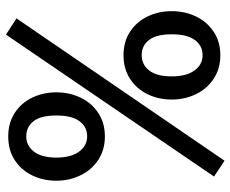

<svg xmlns="http://www.w3.org/2000/svg" viewBox="-86 -680 786 655"><g transform="rotate(-90 307.5 -352.0)"><path d="M33.3 -15.4 517.4 -725.1 572.8 -689.2 87.2 20.5ZM320.5 -553.3Q320.5 -508.7 302.6 -471Q284.6 -433.3 250.5 -410.5Q216.4 -387.7 170.3 -387.7Q124.1 -387.7 89.7 -410.5Q55.4 -433.3 37.2 -471.3Q19 -509.2 19 -553.3Q19 -598.5 37.2 -635.9Q55.4 -673.3 89.5 -695.4Q123.6 -717.4 170.3 -717.4Q216.4 -717.4 250.5 -695.1Q284.6 -672.8 302.6 -635.4Q320.5 -597.9 320.5 -553.3ZM97.9 -553.3Q97.9 -504.1 117.9 -476.2Q137.9 -448.2 170.3 -448.2Q202.6 -448.2 222.1 -474.4Q241.5 -500.5 241.5 -553.3Q241.5 -606.2 222.1 -631Q202.6 -655.9 170.3 -655.9Q138.5 -655.9 118.2 -629.7Q97.9 -603.6 97.9 -553.3ZM597.4 -159.5Q597.4 -114.9 579.5 -77.2Q561.5 -39.5 527.4 -16.7Q493.3 6.2 447.2 6.2Q401 6.2 366.7 -16.7Q332.3 -39.5 314.1 -77.4Q295.9 -115.4 295.9 -159.5Q295.9 -204.6 314.1 -242.1Q332.3 -279.5 366.4 -301.8Q400.5 -324.1 447.2 -324.1Q493.3 -324.1 527.4 -301.8Q561.5 -279.5 579.5 -241.8Q597.4 -204.1 597.4 -159.5ZM374.9 -159.5Q374.9 -110.3 394.9 -82.3Q414.9 -54.4 447.2 -54.4Q479.5 -54.4 499 -80.8Q518.5 -107.2 518.5 -159.5Q518.5 -212.3 499 -237.2Q479.5 -262.1 447.2 -262.1Q414.9 -262.1 394.9 -236.4Q374.9 -210.8 374.9 -159.5Z"/></g></svg>

Font: Fira Code
Style: Regular
Weight: 400
Designer: Carrois Corporate, Edenspiekermann AG, Nikita Prokopov
Foundry: Carrois Corporate, Edenspiekermann AG, Nikita Prokopov
Version: Version 5.002